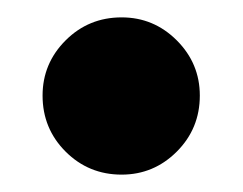

<svg xmlns="http://www.w3.org/2000/svg" viewBox="-20 -418 280 221"><path d="M210 -308Q210 -270 183.5 -243.5Q157 -217 120 -217Q82 -217 55.5 -243.5Q29 -270 29 -308Q29 -345 55.5 -371.5Q82 -398 120 -398Q157 -398 183.5 -371.5Q210 -345 210 -308Z"/></svg>

Font: Fira Sans BGR
Style: Bold
Weight: 700
Designer: bBox Type GmbH & Carrois Corporate GbR & Edenspiekermann AG
Foundry: bBox Type GmbH & Carrois Corporate GbR & Edenspiekermann AG
Version: Version 4.301